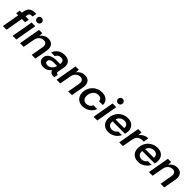

<svg xmlns="http://www.w3.org/2000/svg" viewBox="457 -2443 4175 4175"><g transform="rotate(45 2544.0 -356.0)"><path d="M37 0 108 -401H44L61 -496H124L132 -543Q148 -627 196.5 -663.5Q245 -700 321 -700H365L347 -603H321Q286 -603 269 -589.5Q252 -576 246 -543L237 -496H338L321 -401H221L150 0ZM338 0 425 -496H538L451 0ZM509 -579Q479 -579 458 -600Q437 -621 437 -652Q437 -683 458 -703.5Q479 -724 509 -724Q539 -724 560.5 -703.5Q582 -683 582 -652Q582 -621 560.5 -600Q539 -579 509 -579Z M565 0 652 -496H753L747 -411Q779 -456 827 -482Q875 -508 932 -508Q1008 -508 1051 -466Q1094 -424 1094 -345Q1094 -331 1092.5 -315.5Q1091 -300 1088 -283L1037 0H924L972 -272Q974 -282 975.5 -295Q977 -308 977 -316Q977 -412 882 -412Q845 -412 811.5 -393.5Q778 -375 755.5 -342Q733 -309 725 -262L678 0Z M1288 12Q1246 12 1212 -3.5Q1178 -19 1157.5 -48.5Q1137 -78 1137 -118Q1137 -177 1170 -216.5Q1203 -256 1257.5 -276Q1312 -296 1376 -296H1502Q1503 -306 1503.5 -313.5Q1504 -321 1504 -328Q1504 -368 1483 -390Q1462 -412 1417 -412Q1378 -412 1345.5 -393Q1313 -374 1297 -336H1185Q1204 -392 1241 -430Q1278 -468 1327.5 -488Q1377 -508 1435 -508Q1493 -508 1533.5 -489Q1574 -470 1596 -434Q1618 -398 1618 -345Q1618 -333 1616.5 -321.5Q1615 -310 1613 -296L1588 -156Q1587 -149 1586.5 -142Q1586 -135 1586 -131Q1586 -112 1597 -103.5Q1608 -95 1631 -95L1614 0Q1549 0 1515.5 -19.5Q1482 -39 1473 -80Q1452 -53 1424.5 -32Q1397 -11 1363 0.5Q1329 12 1288 12ZM1329 -80Q1367 -80 1399.5 -99Q1432 -118 1454.5 -149.5Q1477 -181 1486 -220H1370Q1340 -220 1313.5 -211Q1287 -202 1270.5 -183Q1254 -164 1254 -135Q1254 -106 1275.5 -93Q1297 -80 1329 -80Z M1689 0 1776 -496H1877L1871 -411Q1903 -456 1951 -482Q1999 -508 2056 -508Q2132 -508 2175 -466Q2218 -424 2218 -345Q2218 -331 2216.5 -315.5Q2215 -300 2212 -283L2161 0H2048L2096 -272Q2098 -282 2099.5 -295Q2101 -308 2101 -316Q2101 -412 2006 -412Q1969 -412 1935.5 -393.5Q1902 -375 1879.5 -342Q1857 -309 1849 -262L1802 0Z M2493 12Q2424 12 2376 -17Q2328 -46 2303.5 -94.5Q2279 -143 2279 -200Q2279 -266 2302.5 -321.5Q2326 -377 2367 -419Q2408 -461 2463.5 -484.5Q2519 -508 2584 -508Q2678 -508 2734 -458.5Q2790 -409 2790 -322H2672Q2672 -366 2642 -388.5Q2612 -411 2567 -411Q2525 -411 2492.5 -393Q2460 -375 2439 -345Q2418 -315 2407 -280Q2396 -245 2396 -211Q2396 -152 2428.5 -118Q2461 -84 2510 -84Q2554 -84 2592 -107Q2630 -130 2646 -174H2764Q2741 -109 2697 -68Q2653 -27 2599.5 -7.5Q2546 12 2493 12Z M2827 0 2914 -496H3028L2941 0ZM2999 -579Q2969 -579 2947.5 -600Q2926 -621 2926 -652Q2926 -683 2947.5 -703.5Q2969 -724 2999 -724Q3029 -724 3050.5 -703.5Q3072 -683 3072 -652Q3072 -621 3050.5 -600Q3029 -579 2999 -579Z M3287 12Q3190 12 3132.5 -45Q3075 -102 3075 -199Q3075 -266 3098.5 -323Q3122 -380 3163.5 -421.5Q3205 -463 3260 -485.5Q3315 -508 3378 -508Q3446 -508 3492 -482Q3538 -456 3561.5 -412Q3585 -368 3585 -314Q3585 -291 3580.5 -265.5Q3576 -240 3571 -221H3188Q3187 -216 3187 -210.5Q3187 -205 3187 -200Q3187 -143 3220 -112.5Q3253 -82 3303 -82Q3346 -82 3379 -101.5Q3412 -121 3432 -153H3546Q3521 -100 3480.5 -63.5Q3440 -27 3390 -7.5Q3340 12 3287 12ZM3203 -296H3472Q3473 -301 3473 -304.5Q3473 -308 3473 -311Q3474 -359 3443.5 -387Q3413 -415 3363 -415Q3312 -415 3267 -385Q3222 -355 3203 -296Z M3615 0 3702 -496H3804L3799 -407Q3833 -453 3884.5 -480.5Q3936 -508 4001 -508L3980 -389H3949Q3901 -389 3864.5 -374Q3828 -359 3804.5 -327.5Q3781 -296 3772 -246L3728 0Z M4200 12Q4103 12 4045.5 -45Q3988 -102 3988 -199Q3988 -266 4011.5 -323Q4035 -380 4076.5 -421.5Q4118 -463 4173 -485.5Q4228 -508 4291 -508Q4359 -508 4405 -482Q4451 -456 4474.5 -412Q4498 -368 4498 -314Q4498 -291 4493.5 -265.5Q4489 -240 4484 -221H4101Q4100 -216 4100 -210.5Q4100 -205 4100 -200Q4100 -143 4133 -112.5Q4166 -82 4216 -82Q4259 -82 4292 -101.5Q4325 -121 4345 -153H4459Q4434 -100 4393.5 -63.5Q4353 -27 4303 -7.5Q4253 12 4200 12ZM4116 -296H4385Q4386 -301 4386 -304.5Q4386 -308 4386 -311Q4387 -359 4356.5 -387Q4326 -415 4276 -415Q4225 -415 4180 -385Q4135 -355 4116 -296Z M4528 0 4615 -496H4716L4710 -411Q4742 -456 4790 -482Q4838 -508 4895 -508Q4971 -508 5014 -466Q5057 -424 5057 -345Q5057 -331 5055.5 -315.5Q5054 -300 5051 -283L5000 0H4887L4935 -272Q4937 -282 4938.5 -295Q4940 -308 4940 -316Q4940 -412 4845 -412Q4808 -412 4774.5 -393.5Q4741 -375 4718.5 -342Q4696 -309 4688 -262L4641 0Z"/></g></svg>

Font: Rethink Sans SemiBold
Style: Italic
Weight: 600
Italic angle: -10°
Designer: The Rethink Sans project authors (Hans Thiessen). DM Sans designed by Colophon Foundry.
Foundry: Rethink Communications LLC
Version: Version 1.001